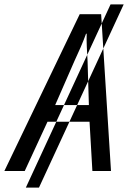

<svg xmlns="http://www.w3.org/2000/svg" viewBox="-81 -781 585 877"><path d="M37 76 424 -761H484L97 76ZM-61 0H32L136 -225H328L341 0H426L381 -716H283ZM171 -301 258 -500Q274 -534 288 -566.5Q302 -599 312 -627H315Q314 -600 315.5 -566.5Q317 -533 319 -502L325 -301Z"/></svg>

Font: Noto Sans UI SemiCondensed
Style: Italic
Weight: 400
Width: 4
Italic angle: -12°
Designer: Monotype Design Team
Foundry: Monotype Imaging Inc.
Version: Version 1.901